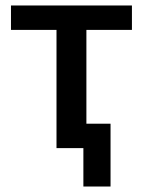

<svg xmlns="http://www.w3.org/2000/svg" viewBox="-20 -540 521 700"><path d="M186 0V-431H20V-520H461V-431H295V-89H383V140H284V0Z"/></svg>

Font: IBM Plex Sans Medm
Style: Regular
Weight: 500
Designer: Mike Abbink, Paul van der Laan, Pieter van Rosmalen
Foundry: Bold Monday
Version: Version 3.005